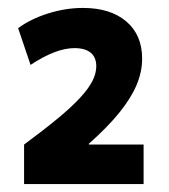

<svg xmlns="http://www.w3.org/2000/svg" viewBox="-20 -756 427 484"><path d="M40.7 -391.6Q91.3 -429 126.3 -458Q161.3 -487 182.5 -510.2Q203.7 -533.3 213.2 -552.3Q222.7 -571.3 222.7 -589Q222.7 -611.4 208.7 -623Q194.7 -634.7 167.7 -634.7Q121 -634.7 57 -592.4L25.7 -685Q57.3 -708.3 101.5 -722.2Q145.7 -736 189 -736Q258.3 -736 298.3 -702Q338.3 -668 338.3 -608Q338.3 -575 324.2 -541.5Q310 -508 280.5 -471.7Q251 -435.3 204 -393.6V-391.6H342V-292H40.7Z"/></svg>

Font: M PLUS 2 Thin
Style: Regular
Weight: 100
Designer: Coji Morishita
Foundry: UNDERFOREST DESIGN
Version: Version 1.001